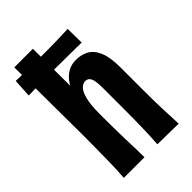

<svg xmlns="http://www.w3.org/2000/svg" viewBox="-210 -773 854 854"><g transform="rotate(-45 217.0 -346.0)"><path d="M47 -1Q49 -23 50 -49.5Q51 -76 51.5 -107.5Q52 -139 52.5 -178.5Q53 -218 53 -267Q53 -307 52.5 -341.5Q52 -376 52 -410.5Q52 -445 51.5 -485.5Q51 -526 51 -576.5Q51 -627 50 -693H167Q167 -633 167.5 -585.5Q168 -538 168 -498Q168 -458 168.5 -421.5Q169 -385 170 -349.5Q171 -314 172 -274Q172 -229 172.5 -189.5Q173 -150 174 -116.5Q175 -83 176 -54Q177 -25 177 -1ZM390 1 258 -1Q260 -28 261 -49.5Q262 -71 262.5 -93.5Q263 -116 263.5 -145.5Q264 -175 264 -218Q264 -236 264 -255Q264 -274 264 -297Q264 -320 264 -349Q264 -375 261 -392.5Q258 -410 250.5 -418.5Q243 -427 229 -427Q217 -427 203.5 -415Q190 -403 181 -370Q172 -337 172 -274L130 -256Q130 -300 134.5 -339.5Q139 -379 149 -412.5Q159 -446 175 -470.5Q191 -495 214 -509Q237 -523 267 -523Q300 -523 326.5 -509Q353 -495 368.5 -459Q384 -423 384 -358Q384 -325 384 -302Q384 -279 384 -260.5Q384 -242 384 -222Q384 -179 384.5 -148.5Q385 -118 386 -95Q387 -72 388 -49.5Q389 -27 390 1ZM7 -559 12 -646Q14 -646 27.5 -645.5Q41 -645 64 -644.5Q87 -644 115.5 -643.5Q144 -643 175 -643Q197 -643 224 -643Q251 -643 276 -644Q301 -645 318.5 -645.5Q336 -646 339 -646L340 -559Q337 -559 318 -559.5Q299 -560 271.5 -560Q244 -560 216.5 -560.5Q189 -561 169 -561Q98 -561 54.5 -560Q11 -559 7 -559Z"/></g></svg>

Font: Truculenta ExtraBold
Style: Regular
Weight: 800
Version: Version 1.002